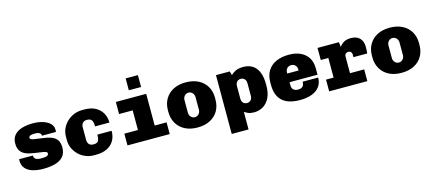

<svg xmlns="http://www.w3.org/2000/svg" viewBox="-62 -1371 4924 2182"><g transform="rotate(-15 2400.0 -280.0)"><path d="M284 10Q215 10 161 -6.5Q107 -23 76 -58.5Q45 -94 45 -149Q45 -154 45 -157.5Q45 -161 46 -167H208V-163Q208 -138 228 -124.5Q248 -111 297 -111Q344 -111 361.5 -120.5Q379 -130 379 -145Q379 -157 370 -163.5Q361 -170 330 -175.5Q299 -181 231 -190Q170 -198 129.5 -216Q89 -234 69 -266.5Q49 -299 49 -349Q49 -411 82.5 -449Q116 -487 173 -504Q230 -521 300 -521Q361 -521 414 -505.5Q467 -490 499.5 -459.5Q532 -429 532 -384Q532 -379 532 -372.5Q532 -366 530 -358H366Q366 -373 358 -383Q350 -393 334 -398Q318 -403 293 -403Q222 -403 222 -372Q222 -361 231.5 -354.5Q241 -348 269.5 -343Q298 -338 355 -331Q425 -323 469 -305.5Q513 -288 534 -255.5Q555 -223 555 -170Q555 -102 520 -62.5Q485 -23 424 -6.5Q363 10 284 10Z M878 10Q827 10 781.5 -9Q736 -28 701 -62Q666 -96 646 -140Q626 -184 626 -235V-276Q626 -327 646 -371Q666 -415 701.5 -449Q737 -483 783 -502Q829 -521 881 -521H911Q986 -521 1038 -492.5Q1090 -464 1117.5 -415Q1145 -366 1145 -304H976Q976 -341 969 -361.5Q962 -382 946 -391Q930 -400 904 -400Q876 -400 857 -382.5Q838 -365 838 -330V-181Q838 -152 854 -131.5Q870 -111 909 -111Q935 -111 949.5 -119.5Q964 -128 970.5 -149Q977 -170 977 -207H1145Q1145 -138 1115.5 -89.5Q1086 -41 1032.5 -15.5Q979 10 907 10Z M1436 0V-369H1276V-511H1633V0ZM1276 0V-138H1773V0ZM1453 -601V-741H1597V-601Z M2100 10Q2014 10 1952 -22.5Q1890 -55 1856.5 -113Q1823 -171 1823 -245V-266Q1823 -342 1857 -399.5Q1891 -457 1952.5 -489Q2014 -521 2098 -521Q2185 -521 2247.5 -488.5Q2310 -456 2343.5 -399Q2377 -342 2377 -266V-245Q2377 -168 2343 -110.5Q2309 -53 2247 -21.5Q2185 10 2100 10ZM2100 -111Q2127 -111 2146 -131.5Q2165 -152 2165 -181V-330Q2165 -359 2146 -379.5Q2127 -400 2100 -400Q2073 -400 2054 -379.5Q2035 -359 2035 -330V-181Q2035 -152 2054 -131.5Q2073 -111 2100 -111Z M2454 181V-511H2616L2630 -464Q2650 -487 2685 -504Q2720 -521 2778 -521Q2838 -521 2883 -493.5Q2928 -466 2952.5 -408.5Q2977 -351 2977 -261V-250Q2977 -163 2948.5 -105.5Q2920 -48 2872 -19Q2824 10 2765 10Q2723 10 2694.5 -2.5Q2666 -15 2652 -26V181ZM2714 -113Q2740 -113 2758 -131Q2776 -149 2776 -183V-328Q2776 -351 2768 -366.5Q2760 -382 2746 -390Q2732 -398 2714 -398Q2697 -398 2682.5 -390Q2668 -382 2660 -366.5Q2652 -351 2652 -328V-183Q2652 -149 2670 -131Q2688 -113 2714 -113Z M3305 10Q3210 10 3148.5 -19.5Q3087 -49 3058 -105Q3029 -161 3029 -240V-271Q3029 -353 3064 -408.5Q3099 -464 3162.5 -492.5Q3226 -521 3313 -521Q3392 -521 3449.5 -494Q3507 -467 3538.5 -416Q3570 -365 3570 -291V-217H3241V-182Q3241 -145 3260.5 -128Q3280 -111 3313 -111Q3352 -111 3369 -129Q3386 -147 3386 -184H3569Q3569 -122 3537 -78.5Q3505 -35 3446 -12.5Q3387 10 3305 10ZM3241 -319H3375V-330Q3375 -352 3366 -367.5Q3357 -383 3342 -391.5Q3327 -400 3308 -400Q3289 -400 3274 -391.5Q3259 -383 3250 -367.5Q3241 -352 3241 -330Z M3738 0V-369H3649V-511H3900L3908 -453Q3923 -479 3956 -500Q3989 -521 4043 -521Q4109 -521 4145.5 -484.5Q4182 -448 4182 -384Q4182 -364 4181.5 -344Q4181 -324 4178 -304H4016V-335Q4016 -348 4010.5 -357.5Q4005 -367 3995.5 -372.5Q3986 -378 3974 -378Q3962 -378 3952 -372.5Q3942 -367 3936.5 -357.5Q3931 -348 3931 -335V0ZM3649 0V-138H4098V0Z M4500 10Q4414 10 4352 -22.5Q4290 -55 4256.5 -113Q4223 -171 4223 -245V-266Q4223 -342 4257 -399.5Q4291 -457 4352.5 -489Q4414 -521 4498 -521Q4585 -521 4647.5 -488.5Q4710 -456 4743.5 -399Q4777 -342 4777 -266V-245Q4777 -168 4743 -110.5Q4709 -53 4647 -21.5Q4585 10 4500 10ZM4500 -111Q4527 -111 4546 -131.5Q4565 -152 4565 -181V-330Q4565 -359 4546 -379.5Q4527 -400 4500 -400Q4473 -400 4454 -379.5Q4435 -359 4435 -330V-181Q4435 -152 4454 -131.5Q4473 -111 4500 -111Z"/></g></svg>

Font: Chivo Mono Black
Style: Regular
Weight: 900
Designer: Hector Gatti
Foundry: Omnibus-Type
Version: Version 1.008